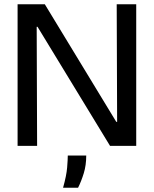

<svg xmlns="http://www.w3.org/2000/svg" viewBox="-20 -680 717 895"><path d="M62 0V-660H189L522 -112H526L524 -660H615V0H493L155 -555H151L153 0ZM274 195Q290 138 293 100.5Q296 63 296 45H382Q382 90 370.5 127.5Q359 165 344 195Z"/></svg>

Font: Bricolage Grotesque 72pt
Style: Regular
Weight: 400
Version: Version 1.001;gftools[0.9.33.dev8+g029e19f]